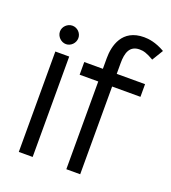

<svg xmlns="http://www.w3.org/2000/svg" viewBox="-131 -813 812 911"><g transform="rotate(20 274.5 -357.5)"><path d="M56 -604C56 -579 78 -557 103 -557C128 -557 149 -579 149 -604C149 -629 128 -650 103 -650C78 -650 56 -629 56 -604ZM68 -507V0H138V-507Z M378 -443H521V-507H378V-561C378 -612 390 -653 441 -653C460 -653 477 -649 513 -628L547 -684C500 -711 464 -715 441 -715C330 -715 308 -623 308 -561V-507H214V-443H308V0H378Z"/></g></svg>

Font: LilGrotesk
Style: Regular
Weight: 400
Designer: Bastien Sozeau
Foundry: NBR — Bastien Sozeau
Version: Version 2.001